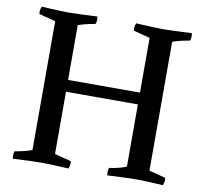

<svg xmlns="http://www.w3.org/2000/svg" viewBox="-79 -790 937 881"><g transform="rotate(10 389.5 -350.0)"><path d="M663 -650V-50L740 -30Q743 -11 735 5Q645 0 613 0Q569 0 476 5Q473 -14 478 -30Q523 -36 558 -50V-340H223V-50L300 -30Q303 -11 295 5Q205 0 173 0Q129 0 36 5Q33 -14 38 -30Q92 -39 118 -50V-650L41 -670Q38 -689 46 -705Q136 -700 168 -700Q213 -700 305 -705Q309 -686 303 -670Q251 -661 223 -650V-395H558V-650L481 -670Q478 -689 486 -705Q576 -700 608 -700Q653 -700 745 -705Q749 -686 743 -670Q691 -661 663 -650Z"/></g></svg>

Font: Alike
Style: Regular
Weight: 400
Designer: Cyreal (www.cyreal.org)
Foundry: Cyreal (www.cyreal.org)
Version: Version 1.212